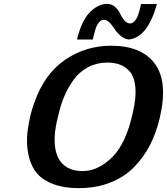

<svg xmlns="http://www.w3.org/2000/svg" viewBox="-20 -951 862 991"><path d="M135 -345Q143 -384 158 -423Q209 -569 315.5 -642Q422 -715 554 -715Q710 -715 779 -622.5Q848 -530 805 -344Q787 -267 755 -204Q723 -141 673 -89.5Q623 -38 550 -9Q477 20 386 20Q311 20 257 0Q203 -20 173.5 -53.5Q144 -87 131 -135Q118 -183 119.5 -234Q121 -285 135 -345ZM283 -364Q274 -330 274 -327Q248 -211 278 -141Q313 -68 406 -68Q486 -68 558.5 -139Q631 -210 666 -371Q700 -519 650 -582V-581Q612 -628 534 -628Q480 -628 436 -605Q392 -582 362.5 -542.5Q333 -503 314 -459Q295 -415 283 -364ZM378 -747Q379 -755 383 -769Q408 -856 449.5 -893.5Q491 -931 532 -931Q557 -931 574.5 -915Q592 -899 600 -880.5Q608 -862 621.5 -846Q635 -830 652 -830Q661 -830 668.5 -836.5Q676 -843 681.5 -850.5Q687 -858 692 -871.5Q697 -885 699 -893Q701 -901 704.5 -915Q708 -929 708 -930H790Q741 -755 643 -747Q620 -751 601 -767.5Q582 -784 571 -802Q560 -820 545.5 -834.5Q531 -849 515 -849Q500 -849 485 -828Q478 -817 472.5 -799.5Q467 -782 463 -765Q459 -748 459 -747Z"/></svg>

Font: Coval
Style: ExtraBold Italic
Weight: 800
Foundry: Context Ltd
Version: Version 001.000